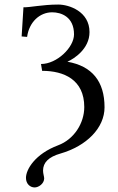

<svg xmlns="http://www.w3.org/2000/svg" viewBox="-20 -678 519 843"><path d="M132 145C150 145 174 128 174 105C174 98 169 84 169 71C169 36 193 11 246 -4C360 -37 439 -116 439 -207C439 -321 384 -388 276 -407C305 -420 373 -463 373 -537C373 -628 283 -658 236 -658C166 -658 111 -645 83 -646L75 -518L99 -516C108 -582 155 -624 209 -624C249 -624 305 -604 305 -527C305 -470 230 -397 160 -397L165 -367C261 -367 350 -328 350 -208C350 -137 305 -66 235 -40C134 -2 94 66 94 103C94 130 113 145 132 145Z"/></svg>

Font: Linux Libertine O C
Style: Regular
Weight: 400
Designer: Philipp H. Poll
Foundry: Philipp H. Poll
Version: Version 4.0.3